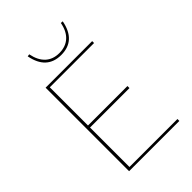

<svg xmlns="http://www.w3.org/2000/svg" viewBox="-245 -962 1070 1070"><g transform="rotate(-45 289.5 -427.0)"><path d="M177 -852 191 -854Q202 -798 233.5 -769Q265 -740 315 -740Q365 -740 397 -769Q429 -798 439 -853L453 -852Q429 -725 315 -725Q201 -725 177 -852ZM520 -15V0H124V-658H491V-643H142V-342H453V-326H142V-15Z"/></g></svg>

Font: Ysabeau SC Thin
Style: Regular
Weight: 200
Designer: Christian Thalmann (Catharsis Fonts)
Version: Version 0.003